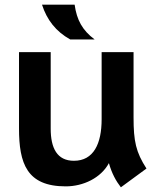

<svg xmlns="http://www.w3.org/2000/svg" viewBox="-20 -783 668 818"><path d="M495 15 604 -65C559 -135 549 -181 549 -283V-561H413V-275C413 -171 379 -98 295 -98C223 -98 196 -152 196 -235V-561H61V-236C61 -87 94 11 260 11C335 11 410 -25 444 -88C456 -45 474 -12 495 15ZM159 -763C180 -698 218 -649 279 -615H383C331 -654 307 -698 298 -763Z"/></svg>

Font: Swile Sans
Style: Bold
Weight: 700
Designer: Lord
Foundry: Lord
Version: Version 1.477;FEAKit 1.0